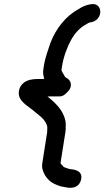

<svg xmlns="http://www.w3.org/2000/svg" viewBox="-20 -744 510 938"><path d="M196.5 -358.9C191.2 -358.5 185.9 -358 183.3 -358H169.3C152.7 -358 130 -357.4 110.8 -348.5C73.9 -332.2 66.8 -294.7 74.5 -271.4C84.1 -242.1 123 -220.8 140.4 -206L154.5 -194C160.6 -188.8 172.4 -180.4 179.2 -173.9L191.5 -161.7C194.5 -159 199.5 -150.9 205.1 -142.3C206.4 -139.4 210.1 -129.4 210.9 -125.6C210.2 -113.2 211.5 -104.8 210.4 -98L186.7 53C184.8 64.7 185.4 75.4 188.8 86.8C194.6 103.8 199.9 115.6 214.3 131.3C229.4 147.7 244.3 154.2 260 160.4C268.3 163.7 275.4 167 295.1 169.7C302.1 171.2 360.7 188.2 375.4 136.1C389.6 85.9 333.6 83.5 323.3 82.2C314.2 80.8 305.7 76.9 292 72.3C289.4 69.8 280.5 60.1 278.1 57.1C276.9 54.8 276.2 53.6 275.7 52.5L299.6 -99C300.8 -107.1 301.3 -114.3 300.9 -122.4L301.1 -134.9C301.4 -145.3 299.6 -155.8 295.9 -167.9C284.9 -200.1 268.2 -221.1 248.2 -240.9C236.3 -253 224.1 -262.6 212.1 -272.2C215.4 -272.6 220.4 -273 222.9 -273H270.9C288.1 -273 296.5 -282.7 303 -288.3C308.7 -293.2 314.6 -299 319.7 -307C331.3 -325.3 328 -349.6 308.3 -361.2C299.7 -365.9 298.9 -366.4 296.7 -370.4C286.1 -389.9 279.3 -396.5 280.7 -405L283.5 -423C290.5 -467.7 309.7 -516.6 326.3 -546.9C345.3 -581.8 369.7 -608.3 399.8 -624.4C413.5 -631.7 411.1 -633.1 423.2 -635C484.8 -644.6 485.2 -731 426.5 -723.8C400.5 -720.2 383.7 -712 364.8 -700.2C302.2 -666.6 253.6 -605.2 226.8 -535.5C226.7 -535.2 226.4 -534.4 226.2 -533.9C215.8 -500.7 201.5 -467.4 194.5 -423L191.7 -405C188.6 -385.4 192.5 -371.5 196.5 -358.9Z"/></svg>

Font: Just Breathe
Style: BdObl3
Weight: 400
Foundry: Cannot Into Space Fonts
Version: Version 0.72